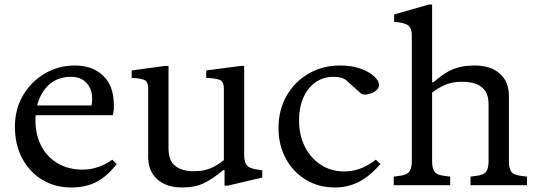

<svg xmlns="http://www.w3.org/2000/svg" viewBox="-20 -820 2376 850"><path d="M295 10Q222 10 165.5 -25Q109 -60 77.5 -120.5Q46 -181 46 -259Q46 -336 81.5 -397Q117 -458 177.5 -494Q238 -530 312 -530Q389 -530 436.5 -485Q484 -440 484 -354Q484 -348 484 -341.5Q484 -335 482 -324L480 -310H123V-353H385Q388 -369 388 -383Q388 -426 363 -453Q338 -480 294 -480Q222 -480 179.5 -426.5Q137 -373 137 -286Q137 -224 162.5 -174.5Q188 -125 235.5 -97Q283 -69 346 -69Q380 -69 413 -80Q446 -91 477 -113L497 -94Q454 -39 407 -14.5Q360 10 295 10Z M787 10Q717 10 676.5 -26Q636 -62 636 -126V-428Q636 -460 616.5 -467Q597 -474 563 -475V-508L709 -528H726V-163Q726 -123 741 -101.5Q756 -80 781.5 -71Q807 -62 839 -62Q879 -62 909.5 -74Q940 -86 971 -111V-428Q971 -460 951 -467Q931 -474 893 -475V-508L1044 -528H1061V-133Q1061 -102 1073.5 -87.5Q1086 -73 1128 -68L1141 -66V-34L988 2H974V-67H968Q921 -27 881.5 -8.5Q842 10 787 10Z M1463 10Q1390 10 1333.5 -24.5Q1277 -59 1245 -118.5Q1213 -178 1213 -253Q1213 -333 1248.5 -395.5Q1284 -458 1346 -494Q1408 -530 1486 -530Q1538 -530 1576.5 -516Q1615 -502 1636.5 -482Q1658 -462 1658 -444Q1658 -428 1641.5 -416.5Q1625 -405 1605.5 -402Q1586 -399 1577 -407L1521 -457Q1508 -471 1491.5 -475.5Q1475 -480 1457 -480Q1411 -480 1376.5 -455.5Q1342 -431 1323 -387.5Q1304 -344 1304 -288Q1304 -222 1329.5 -171Q1355 -120 1400.5 -90.5Q1446 -61 1504 -61Q1539 -61 1573 -73Q1607 -85 1644 -113L1664 -94Q1617 -39 1568 -14.5Q1519 10 1463 10Z M1723 0V-38L1745 -41Q1781 -45 1792 -60Q1803 -75 1803 -106V-663Q1803 -700 1782.5 -710.5Q1762 -721 1725 -723V-756L1879 -800H1893V-456H1899Q1929 -482 1956 -498.5Q1983 -515 2013 -522.5Q2043 -530 2081 -530Q2152 -530 2192.5 -494.5Q2233 -459 2233 -394V-106Q2233 -75 2243.5 -60Q2254 -45 2290 -41L2313 -38V0H2063V-38L2085 -41Q2121 -45 2132 -60Q2143 -75 2143 -106V-356Q2143 -397 2127.5 -418.5Q2112 -440 2086 -449Q2060 -458 2026 -458Q1985 -458 1954.5 -446Q1924 -434 1893 -410V-106Q1893 -75 1903.5 -60Q1914 -45 1950 -41L1973 -38V0Z"/></svg>

Font: Hedvig Letters Serif
Style: Regular
Weight: 400
Designer: Alexander Örn & Tor Weibull
Foundry: Kanon Foundry
Version: Version 1.000